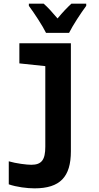

<svg xmlns="http://www.w3.org/2000/svg" viewBox="-20 -786 540 1051"><path d="M232 -606H358C379 -648 423 -715 452 -754V-766H371C346 -743 325 -721 295 -685C267 -718 242 -746 219 -766H138V-754C167 -715 213 -645 232 -606ZM169 245C309 245 368 182 368 42V-549H86V-439L228 -424V17C228 89 208 116 151 116C127 116 68 109 28 97V223C71 238 129 245 169 245Z"/></svg>

Font: Noto Sans Mono ExtraCondensed ExtraBold
Style: Regular
Weight: 800
Width: 2
Designer: Monotype Design Team
Foundry: Monotype Imaging Inc.
Version: Version 2.014